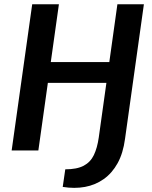

<svg xmlns="http://www.w3.org/2000/svg" viewBox="-20 -710 718 906"><path d="M258 -690 161 0H35L132 -690ZM507 -417 493 -319H198L211 -417ZM534 -690H659L570 -55Q561 13 535 60Q509 107 469.5 135Q430 163 381 172Q332 181 276 172L288 89Q343 89 375 72Q407 55 423 21.5Q439 -12 446 -61Z"/></svg>

Font: Exo 2 SemiBold
Style: Italic
Weight: 600
Italic angle: -8°
Designer: Natanael Gama
Foundry: Natanael Gama
Version: Version 2.010